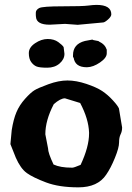

<svg xmlns="http://www.w3.org/2000/svg" viewBox="-20 -766 551 800"><path d="M187 -663.1Q132.3 -663.1 129.9 -695.3Q128.9 -701.2 129.2 -713.1Q129.4 -725.1 143.3 -732.4Q157.2 -739.7 240.7 -739.7Q324.2 -739.7 346.4 -742.7Q368.7 -745.6 382.3 -745.6Q443.4 -745.6 443.8 -706.5Q443.8 -696.8 429.9 -684.6Q416 -672.4 409.2 -672.4L303.7 -662.6L251 -666.5L187.5 -663.1ZM248.5 -541.5Q248.5 -519 228.3 -501.5Q208 -483.9 176.8 -483.9Q145.5 -483.9 132.8 -488.8Q120.1 -493.7 110.1 -507.3Q100.1 -521 100.1 -544.7Q100.1 -568.4 126.2 -585.9Q152.3 -603.5 178.7 -603.5Q205.1 -603.5 222.7 -590.8Q240.2 -578.1 245.1 -569.8L248.5 -542ZM284.2 -526.9V-536.1Q284.2 -582.5 333.5 -595.2L364.7 -601.1L368.7 -599.1L391.1 -594.7V-593.8Q418 -581.1 423.8 -560.5H424.8V-543.9Q424.8 -524.9 396.5 -505.6Q368.2 -486.3 342.8 -485.8H341.8H341.3Q292 -485.8 286.6 -526.9ZM314 -336.9Q314 -336.9 250.5 -356.4Q231.4 -356 204.1 -332Q168.9 -264.6 168.9 -206.5L180.2 -147.9Q180.2 -128.9 203.1 -80.6Q231.4 -67.4 278.8 -67.4H281.7Q288.1 -67.4 315.9 -79.1Q351.1 -154.3 351.1 -209.5Q351.1 -211.9 351.1 -213.9Q349.1 -270.5 314 -336.9ZM475.6 -314 488.8 -234.9V-234.4Q488.8 -218.8 482.4 -206.1Q476.1 -193.4 476.1 -171.9Q476.1 -150.4 458.7 -107.9Q441.4 -65.4 422.4 -38.1Q387.2 14.6 306.6 14.6Q226.1 14.6 171.9 -5.9Q117.7 -26.4 91.8 -44.9Q65.9 -63.5 45.9 -108.9L23.4 -165.5L28.8 -223.6Q36.1 -269.5 48.6 -298.8Q61 -328.1 84.2 -354Q107.4 -379.9 123 -389.6Q138.7 -399.4 181.6 -415Q224.6 -430.7 261 -430.7Q297.4 -430.7 339.8 -416.5Q382.3 -402.3 405.8 -386.7Q429.2 -371.1 450.2 -348.1Q471.2 -325.2 475.6 -314Z"/></svg>

Font: Drukaatie burti
Style: Bold
Weight: 700
Version: Version 0.14